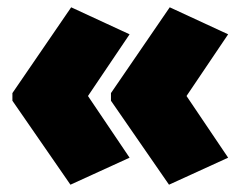

<svg xmlns="http://www.w3.org/2000/svg" viewBox="-20 -516 664 526"><path d="M14 -240V-261L175 -496L335 -422L221 -253L335 -84L173 -10ZM284 -240V-261L445 -496L605 -422L491 -253L605 -84L443 -10Z"/></svg>

Font: Cairo Black
Style: Regular
Weight: 900
Designer: Mohamed Gaber, Accademia di Belle Arti di Urbino and others
Foundry: Kief Type Foundry, Accademia di Belle Arti di Urbino and others
Version: Version 3.011